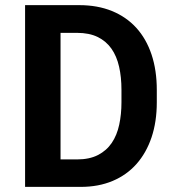

<svg xmlns="http://www.w3.org/2000/svg" viewBox="-20 -731 681 751"><path d="M78.1 0V-710.9H290Q361.3 -710.9 417.7 -688Q474.1 -665 513.2 -622.1Q552.2 -579.1 572.8 -517.6Q593.3 -456.1 593.3 -378.9V-331.1Q593.3 -254.9 572.8 -193.8Q552.2 -132.8 513.9 -89.6Q475.6 -46.4 420.4 -23.2Q365.2 0 295.9 0ZM216.8 -602.5V-107.4H280.8Q330.1 -107.4 363.5 -124.8Q397 -142.1 417.2 -172.1Q437.5 -202.1 446.3 -243.2Q455.1 -284.2 455.1 -331.1V-379.9Q455.1 -429.2 445.8 -470.2Q436.5 -511.2 416 -540.5Q395.5 -569.8 362.3 -586.2Q329.1 -602.5 280.8 -602.5Z"/></svg>

Font: Ufes Sans
Style: Bold
Weight: 700
Designer: Ricardo Esteves & Filipe Motta
Foundry: ProDesignUfes - Ricardo Esteves, Filipe Motta (This is a derivative work, based on Roboto family, by Christian Robertson
Version: Version 2.0